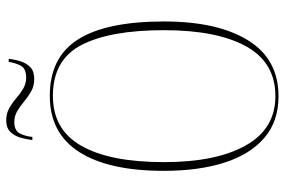

<svg xmlns="http://www.w3.org/2000/svg" viewBox="-169 -736 915 617"><g transform="rotate(-90 288.5 -427.5)"><path d="M288 10Q207 10 154 -35.5Q101 -81 74.5 -163.5Q48 -246 48 -359Q48 -536 108.5 -630.5Q169 -725 289 -725Q413 -725 470.5 -634Q528 -543 528 -358Q528 -186 467.5 -88Q407 10 288 10ZM288 0Q396 0 448 -94Q500 -188 500 -358Q500 -531 452.5 -623Q405 -715 289 -715Q180 -715 128 -623Q76 -531 76 -358Q76 -191 129.5 -95.5Q183 0 288 0ZM343 -775Q321 -775 304 -784.5Q287 -794 271.5 -807Q256 -820 240 -829.5Q224 -839 205 -839Q177 -839 168 -821Q159 -803 157 -781H147Q149 -799 154.5 -818.5Q160 -838 173 -851.5Q186 -865 210 -865Q232 -865 249 -855.5Q266 -846 281 -833Q296 -820 312 -810.5Q328 -801 347 -801Q377 -801 386 -818.5Q395 -836 398 -857H408Q406 -838 400 -819Q394 -800 381 -787.5Q368 -775 343 -775Z"/></g></svg>

Font: Noto Serif Display Condensed Thin
Style: Regular
Weight: 100
Width: 3
Designer: Monotype Design Team
Foundry: Monotype Imaging Inc.
Version: Version 2.009